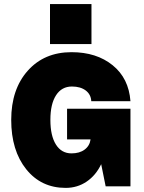

<svg xmlns="http://www.w3.org/2000/svg" viewBox="-20 -917 707 945"><path d="M226.1 -897H430.2V-700.2H226.1ZM35.2 -327.1Q35.2 -477.5 116.5 -568.8Q197.8 -660.2 332 -660.2Q455.1 -660.2 534.4 -595.9Q613.8 -531.7 622.1 -418.9H429.2Q427.7 -452.1 401.9 -471.7Q376 -491.2 334 -491.2Q283.7 -491.2 255.9 -448.2Q228 -405.3 228 -327.1Q228 -248.5 255.4 -205.3Q282.7 -162.1 332 -162.1Q371.6 -162.1 396.5 -180.7Q421.4 -199.2 425.8 -231H310.1V-381.8H622.1V0H500L478 -108.9Q452.1 -54.2 406.5 -23.2Q360.8 7.8 303.2 7.8Q182.6 7.8 108.9 -84.2Q35.2 -176.3 35.2 -327.1Z"/></svg>

Font: Overused Grotesk Black
Style: Regular
Weight: 900
Version: Version 0.002